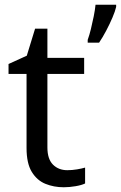

<svg xmlns="http://www.w3.org/2000/svg" viewBox="-20 -780 510 810"><path d="M264 -62Q284 -62 305 -65.5Q326 -69 339 -73V-6Q325 1 299 5.5Q273 10 249 10Q207 10 171.5 -4.5Q136 -19 114 -55Q92 -91 92 -156V-468H16V-510L93 -545L128 -659H180V-536H335V-468H180V-158Q180 -109 203.5 -85.5Q227 -62 264 -62ZM470 -751Q466 -733 454.5 -706Q443 -679 428 -650.5Q413 -622 398 -600H350V-612Q357 -631 363.5 -657.5Q370 -684 375.5 -711.5Q381 -739 383 -760H470Z"/></svg>

Font: Noto Sans Canadian Aboriginal
Style: Regular
Weight: 400
Designer: Monotype Design Team, Typotheque's Kevin King
Foundry: Monotype Imaging Inc.
Version: Version 2.002